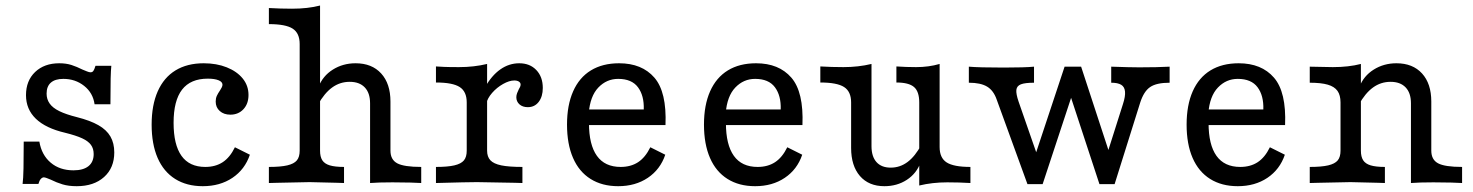

<svg xmlns="http://www.w3.org/2000/svg" viewBox="-20 -652 5249 684"><path d="M160.5 -12.1Q153.2 -15.3 146.4 -17.7Q139.5 -20.2 136.3 -20.2Q130.6 -20.2 125.4 -14.5Q120.2 -8.9 116.9 3.2H60.5Q62.9 -14.5 63.7 -52.4Q64.5 -90.3 64.5 -147.6H120.2Q128.2 -100 160.5 -72.6Q192.7 -45.2 241.9 -45.2Q276.6 -45.2 295.2 -60.1Q313.7 -75 313.7 -103.2Q313.7 -122.6 304 -135.9Q294.4 -149.2 272.6 -159.3Q250.8 -169.4 212.1 -179Q142.7 -195.2 107.7 -229Q72.6 -262.9 72.6 -312.9Q72.6 -364.5 105.2 -395.6Q137.9 -426.6 191.1 -426.6Q215.3 -426.6 234.3 -420.6Q253.2 -414.5 274.2 -404Q282.3 -400.8 289.9 -397.6Q297.6 -394.4 302.4 -394.4Q308.9 -394.4 312.5 -399.2Q316.1 -404 320.2 -417.7H376.6Q375 -403.2 374.2 -372.2Q373.4 -341.1 373.4 -280.6H316.9Q311.3 -321 279.8 -346Q248.4 -371 205.6 -371Q176.6 -371 161.3 -357.7Q146 -344.4 146 -318.5Q146 -298.4 156.9 -283.1Q167.7 -267.7 191.5 -256Q215.3 -244.4 254 -234.7Q301.6 -222.6 330.6 -206Q359.7 -189.5 373.4 -165.7Q387.1 -141.9 387.1 -108.9Q387.1 -54 350.8 -21.4Q314.5 11.3 253.2 11.3Q224.2 11.3 202.8 4.8Q181.5 -1.6 160.5 -12.1Z M520.2 -208.1Q520.2 -277.4 541.9 -326.6Q563.7 -375.8 605.2 -401.2Q646.8 -426.6 705.6 -426.6Q751.6 -426.6 787.9 -412.1Q824.2 -397.6 844.8 -372.2Q865.3 -346.8 865.3 -313.7Q865.3 -282.3 847.2 -262.9Q829 -243.5 800.8 -243.5Q777.4 -243.5 762.9 -256.5Q748.4 -269.4 748.4 -290.3Q748.4 -301.6 752.4 -310.5Q756.5 -319.4 763.7 -329.8Q766.9 -334.7 769.8 -340.3Q772.6 -346 772.6 -350Q772.6 -360.5 758.5 -366.1Q744.4 -371.8 720.2 -371.8Q658.9 -371.8 628.6 -332.7Q598.4 -293.5 598.4 -214.5Q598.4 -136.3 626.6 -96.8Q654.8 -57.3 711.3 -57.3Q747.6 -57.3 773.4 -74.2Q799.2 -91.1 816.9 -127.4L870.2 -100.8Q852.4 -48.4 808.1 -18.5Q763.7 11.3 702.4 11.3Q645.2 11.3 604 -14.5Q562.9 -40.3 541.5 -89.5Q520.2 -138.7 520.2 -208.1Z M1047.6 -115.3V-495.2Q1047.6 -533.9 1022.6 -550Q997.6 -566.1 937.9 -566.1V-623.4Q979 -621 1020.2 -621Q1076.6 -621 1120.2 -632.3V-115.3Q1120.2 -93.5 1128.2 -81Q1136.3 -68.5 1154.8 -62.9Q1173.4 -57.3 1205.6 -57.3V0L1182.3 -0.8Q1102.4 -3.2 1083.1 -3.2Q1064.5 -3.2 967.7 -0.8L937.9 0V-57.3Q979.8 -57.3 1003.6 -62.9Q1027.4 -68.5 1037.5 -80.6Q1047.6 -92.7 1047.6 -115.3ZM1225.8 -360.5Q1191.1 -360.5 1163.3 -340.3Q1135.5 -320.2 1112.1 -278.2L1114.5 -341.9Q1129.8 -381.5 1165.7 -404Q1201.6 -426.6 1246.8 -426.6Q1304.8 -426.6 1337.9 -390.3Q1371 -354 1371 -290.3V-115.3Q1371 -83.1 1395.2 -70.2Q1419.4 -57.3 1480.6 -57.3V0Q1462.1 -0.8 1442.7 -1.6L1378.2 -2.4Q1327.4 -2.4 1298.4 0V-283.9Q1298.4 -321 1279.4 -340.7Q1260.5 -360.5 1225.8 -360.5Z M1642.7 -115.3V-287.1Q1642.7 -325.8 1617.7 -341.9Q1592.7 -358.1 1533.1 -358.1V-415.3L1562.1 -413.7Q1579.8 -412.9 1615.3 -412.9Q1668.5 -412.9 1715.3 -424.2V-115.3Q1715.3 -93.5 1727 -81Q1738.7 -68.5 1765.7 -62.9Q1792.7 -57.3 1841.1 -57.3V0L1814.5 -0.8Q1705.6 -3.2 1679 -3.2Q1646 -3.2 1533.1 0V-57.3Q1575 -57.3 1598.8 -62.9Q1622.6 -68.5 1632.7 -80.6Q1642.7 -92.7 1642.7 -115.3ZM1819.4 -305.6Q1819.4 -312.9 1822.2 -320.2Q1825 -327.4 1828.2 -333.9Q1830.6 -337.9 1832.7 -342.3Q1834.7 -346.8 1834.7 -350.8Q1834.7 -357.3 1828.6 -361.3Q1822.6 -365.3 1812.1 -365.3Q1794.4 -365.3 1772.2 -352.8Q1750 -340.3 1733.1 -321Q1716.1 -301.6 1712.1 -281.5L1707.3 -340.3Q1731.5 -383.1 1762.5 -404.8Q1793.5 -426.6 1829.8 -426.6Q1867.7 -426.6 1890.7 -402.4Q1913.7 -378.2 1913.7 -338.7Q1913.7 -308.1 1899.2 -289.1Q1884.7 -270.2 1860.5 -270.2Q1841.9 -270.2 1830.6 -280.2Q1819.4 -290.3 1819.4 -305.6Z M2000 -208.1Q2000 -277.4 2021.8 -326.6Q2043.5 -375.8 2085.1 -401.2Q2126.6 -426.6 2185.5 -426.6Q2266.9 -426.6 2311.3 -375.4Q2355.6 -324.2 2350.8 -206.5H2048.4L2047.6 -262.1H2273.4Q2275 -311.3 2252.8 -341.1Q2230.6 -371 2182.3 -371Q2141.1 -371 2111.7 -340.3Q2082.3 -309.7 2077.4 -248.4L2079.8 -245.2Q2078.2 -229 2078.2 -213.7Q2078.2 -136.3 2106.5 -96.8Q2134.7 -57.3 2191.1 -57.3Q2227.4 -57.3 2253.2 -74.2Q2279 -91.1 2296.8 -127.4L2350 -100.8Q2332.3 -48.4 2287.9 -18.5Q2243.5 11.3 2182.3 11.3Q2125 11.3 2083.9 -14.5Q2042.7 -40.3 2021.4 -89.5Q2000 -138.7 2000 -208.1Z M2487.9 -208.1Q2487.9 -277.4 2509.7 -326.6Q2531.5 -375.8 2573 -401.2Q2614.5 -426.6 2673.4 -426.6Q2754.8 -426.6 2799.2 -375.4Q2843.5 -324.2 2838.7 -206.5H2536.3L2535.5 -262.1H2761.3Q2762.9 -311.3 2740.7 -341.1Q2718.5 -371 2670.2 -371Q2629 -371 2599.6 -340.3Q2570.2 -309.7 2565.3 -248.4L2567.7 -245.2Q2566.1 -229 2566.1 -213.7Q2566.1 -136.3 2594.4 -96.8Q2622.6 -57.3 2679 -57.3Q2715.3 -57.3 2741.1 -74.2Q2766.9 -91.1 2784.7 -127.4L2837.9 -100.8Q2820.2 -48.4 2775.8 -18.5Q2731.5 11.3 2670.2 11.3Q2612.9 11.3 2571.8 -14.5Q2530.6 -40.3 2509.3 -89.5Q2487.9 -138.7 2487.9 -208.1Z M3012.1 -125V-287.1Q3012.1 -325.8 2987.1 -341.9Q2962.1 -358.1 2902.4 -358.1V-415.3Q2942.7 -412.9 2984.7 -412.9Q3037.9 -412.9 3084.7 -424.2V-131.5Q3084.7 -94.4 3102.4 -74.6Q3120.2 -54.8 3153.2 -54.8Q3186.3 -54.8 3213.3 -75Q3240.3 -95.2 3262.9 -137.1L3259.7 -73.4Q3245.2 -33.9 3210.5 -11.3Q3175.8 11.3 3130.6 11.3Q3075 11.3 3043.5 -25Q3012.1 -61.3 3012.1 -125ZM3173.4 -358.1V-415.3Q3208.9 -412.9 3243.5 -412.9Q3288.7 -412.9 3327.4 -424.2V-128.2Q3327.4 -89.5 3352.4 -73.4Q3377.4 -57.3 3437.1 -57.3V0Q3397.6 -2.4 3354.8 -2.4Q3301.6 -2.4 3254.8 8.9V-287.1Q3254.8 -325.8 3236.3 -341.9Q3217.7 -358.1 3173.4 -358.1Z M3431.5 -357.3V-414.5Q3466.9 -411.3 3555.6 -411.3Q3631.5 -411.3 3663.7 -414.5V-357.3Q3631.5 -357.3 3616.9 -351.6Q3602.4 -346 3600.8 -331.9Q3599.2 -317.7 3608.9 -289.5L3678.2 -90.3L3663.7 -86.3L3772.6 -414.5L3820.2 -377.4L3694.4 4H3640.3L3530.6 -297.6Q3519.4 -329.8 3496.4 -343.5Q3473.4 -357.3 3431.5 -357.3ZM3788.7 -325 3772.6 -414.5H3831.5L3938.7 -87.1L3916.9 -80.6L3980.6 -281.5Q3989.5 -308.9 3987.9 -325.8Q3986.3 -342.7 3974.2 -350Q3962.1 -357.3 3938.7 -357.3V-414.5Q4006.5 -412.1 4038.7 -412.1Q4103.2 -412.1 4146.8 -414.5V-357.3Q4100 -357.3 4077.4 -341.9Q4054.8 -326.6 4041.9 -286.3L3950.8 4H3896.8Z M4207.3 -208.1Q4207.3 -277.4 4229 -326.6Q4250.8 -375.8 4292.3 -401.2Q4333.9 -426.6 4392.7 -426.6Q4474.2 -426.6 4518.5 -375.4Q4562.9 -324.2 4558.1 -206.5H4255.6L4254.8 -262.1H4480.6Q4482.3 -311.3 4460.1 -341.1Q4437.9 -371 4389.5 -371Q4348.4 -371 4319 -340.3Q4289.5 -309.7 4284.7 -248.4L4287.1 -245.2Q4285.5 -229 4285.5 -213.7Q4285.5 -136.3 4313.7 -96.8Q4341.9 -57.3 4398.4 -57.3Q4434.7 -57.3 4460.5 -74.2Q4486.3 -91.1 4504 -127.4L4557.3 -100.8Q4539.5 -48.4 4495.2 -18.5Q4450.8 11.3 4389.5 11.3Q4332.3 11.3 4291.1 -14.5Q4250 -40.3 4228.6 -89.5Q4207.3 -138.7 4207.3 -208.1Z M4755.6 -115.3V-287.1Q4755.6 -312.9 4744.8 -328.2Q4733.9 -343.5 4710.1 -350.4Q4686.3 -357.3 4646 -357.3V-414.5Q4700.8 -412.9 4728.2 -412.9Q4784.7 -412.9 4828.2 -424.2V-115.3Q4828.2 -93.5 4836.3 -81Q4844.4 -68.5 4862.9 -62.9Q4881.5 -57.3 4913.7 -57.3V0L4890.3 -0.8Q4810.5 -3.2 4791.1 -3.2Q4772.6 -3.2 4675.8 -0.8L4646 0V-57.3Q4687.9 -57.3 4711.7 -62.9Q4735.5 -68.5 4745.6 -80.6Q4755.6 -92.7 4755.6 -115.3ZM4933.9 -360.5Q4899.2 -360.5 4871.4 -340.3Q4843.5 -320.2 4820.2 -278.2L4822.6 -341.9Q4837.9 -381.5 4873.8 -404Q4909.7 -426.6 4954.8 -426.6Q5012.9 -426.6 5046 -390.3Q5079 -354 5079 -290.3V-115.3Q5079 -83.1 5103.2 -70.2Q5127.4 -57.3 5188.7 -57.3V0Q5170.2 -0.8 5150.8 -1.6L5086.3 -2.4Q5035.5 -2.4 5006.5 0V-283.9Q5006.5 -321 4987.5 -340.7Q4968.5 -360.5 4933.9 -360.5Z"/></svg>

Font: Playfair Micro SmCond SmLight
Style: Regular
Weight: 360
Width: 4
Designer: Claus Eggers Sørensen
Foundry: Claus Eggers Sørensen
Version: Version 2.100;Glyphs 3.2 (3219)